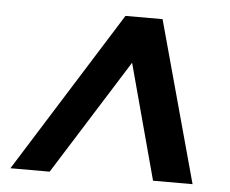

<svg xmlns="http://www.w3.org/2000/svg" viewBox="-43 -750 752 629"><g transform="rotate(5 332.5 -435.0)"><path d="M13 -170 345 -700H467L612 -170H482L380 -549L142 -170Z"/></g></svg>

Font: DeepMind Sans
Style: Bold Italic
Weight: 700
Italic angle: -10°
Designer: Jonny Pinhorn / Modifications: Colophon Foundry
Foundry: Colophon Foundry
Version: Version 1.002; ttfautohint (v1.8.2)